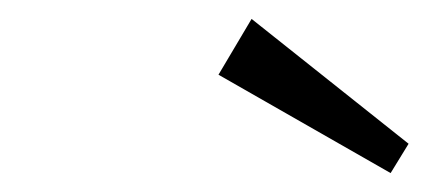

<svg xmlns="http://www.w3.org/2000/svg" viewBox="-20 -703 471 203"><path d="M393 -520 211 -624 246 -683 412 -551Z"/></svg>

Font: Zilla Slab
Style: Italic
Weight: 400
Italic angle: -6°
Designer: Typotheque.com
Foundry: Typotheque type foundry
Version: Version 1.1; 2017; ttfautohint (v1.6)